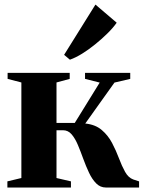

<svg xmlns="http://www.w3.org/2000/svg" viewBox="-20 -838 645 858"><path d="M13 0V-27.5L75.5 -42.5V-469.5L14 -485.5V-512.5H291.5V-485.5L232.5 -469.5V-288.5H314L425.5 -469L360 -485.5V-512.5H562V-485.5L491.5 -469L361 -286Q406 -281.5 434.5 -257.2Q463 -233 480.8 -199.2Q498.5 -165.5 511.5 -130.8Q524.5 -96 539 -70Q553.5 -44 575.5 -36L601.5 -27.5V0H453.5Q428 0 409.8 -18.5Q391.5 -37 377.8 -66.2Q364 -95.5 352.2 -128Q340.5 -160.5 328.2 -189.8Q316 -219 300.2 -237.5Q284.5 -256 261.5 -256H232.5V-42.5L297 -27.5V0ZM292 -571.5 266.5 -593 406.5 -817.5 501.5 -736.5Q484.5 -712.5 459.2 -687.8Q434 -663 405.2 -639.8Q376.5 -616.5 347.5 -598.5Q318.5 -580.5 293 -571.5Z"/></svg>

Font: Merriweather 120pt ExtraBold
Style: Regular
Weight: 800
Version: Version 2.100